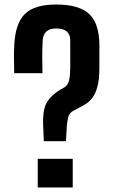

<svg xmlns="http://www.w3.org/2000/svg" viewBox="-20 -830 502 850"><path d="M174 -205 171 -274Q168 -335 183.5 -369Q199 -403 247 -433L265 -443Q282 -454 286.5 -477Q291 -500 291 -531V-651Q291 -704 229 -704Q172 -704 169 -651Q167 -613 167 -577Q167 -541 168 -506H43Q43 -532 42 -563Q41 -594 43 -627Q47 -725 89.5 -767.5Q132 -810 228 -810Q331 -810 375.5 -767.5Q420 -725 420 -627Q420 -593 420 -572.5Q420 -552 420 -531Q420 -479 411.5 -447Q403 -415 389 -397Q375 -379 359.5 -369.5Q344 -360 330 -353L307 -341Q286 -330 282 -311.5Q278 -293 276 -274L272 -205ZM147 0V-127H302V0Z"/></svg>

Font: Big Shoulders Display ExtraBold
Style: Regular
Weight: 800
Designer: Patric King
Foundry: XO Type Co
Version: Version 1.000; ttfautohint (v1.8.2)